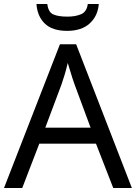

<svg xmlns="http://www.w3.org/2000/svg" viewBox="-20 -938 679 958"><path d="M545 0 459 -221H176L91 0H0L279 -717H360L638 0ZM352 -517Q349 -525 342 -546Q335 -567 328.5 -589.5Q322 -612 318 -624Q311 -593 302 -563.5Q293 -534 287 -517L206 -301H432ZM473 -918Q468 -858 427.5 -821Q387 -784 315 -784Q241 -784 203.5 -820.5Q166 -857 162 -918H216Q221 -877 246 -866Q271 -855 317 -855Q356 -855 384.5 -867Q413 -879 418 -918Z"/></svg>

Font: Noto Sans Samaritan
Style: Regular
Weight: 400
Designer: Monotype Design Team
Foundry: Monotype Imaging Inc.
Version: Version 2.001; ttfautohint (v1.8.4.7-5d5b)